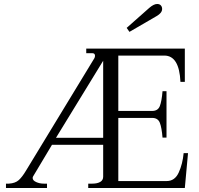

<svg xmlns="http://www.w3.org/2000/svg" viewBox="-20 -944 1001 964"><path d="M616 -804 729 -904Q752 -924 769 -924Q781 -924 787.5 -917Q794 -910 794 -899Q794 -879 766 -863L630 -784ZM10 -22H25Q57 -24 74.5 -40Q92 -56 111 -88L454 -652Q457 -658 457 -664Q457 -677 443 -677H413V-700H908V-533H886Q880 -665 805 -665H574V-387H744Q773 -387 782.5 -411.5Q792 -436 796 -486H816V-253H796Q792 -303 782.5 -327.5Q773 -352 744 -352H574V-35H817Q858 -35 877.5 -78Q897 -121 902 -175H924L908 0H423V-22H444Q468 -22 483 -30.5Q498 -39 498 -57V-217H241L146 -58Q144 -55 144 -50Q144 -38 161.5 -30Q179 -22 200 -22H216V0H10ZM498 -252V-639L261 -252Z"/></svg>

Font: Taviraj Light
Style: Regular
Weight: 300
Designer: Katatrad Team
Foundry: CadsonDemak
Version: Version 1.001